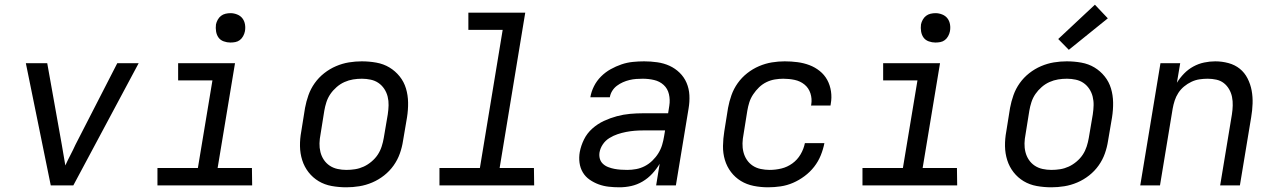

<svg xmlns="http://www.w3.org/2000/svg" viewBox="-20 -789 5440 817"><path d="M196 0 90 -520H181L243 -173Q247 -151 250.5 -129Q254 -107 258 -85Q268 -107 279.5 -129Q291 -151 301 -173L479 -520H570L292 0Z M1053 0H650V-74H822L884 -447H738V-520H980L906 -74H1052ZM960 -608Q946 -608 932 -613Q918 -618 910 -629Q902 -640 899.5 -655Q897 -670 899 -685Q901 -695 906.5 -705Q912 -715 920.5 -721.5Q929 -728 939.5 -730.5Q950 -733 961 -733Q975 -733 989 -727.5Q1003 -722 1011.5 -711Q1020 -700 1022.5 -685Q1025 -670 1022 -655Q1020 -645 1014.5 -635Q1009 -625 1000.5 -618.5Q992 -612 981.5 -610Q971 -608 960 -608Z M1454 8Q1422 8 1391.5 2.5Q1361 -3 1336 -18Q1311 -33 1293 -56Q1275 -79 1266 -107.5Q1257 -136 1256.5 -167Q1256 -198 1262 -230L1278 -330Q1283 -357 1292.5 -384Q1302 -411 1319 -435Q1336 -459 1359.5 -477.5Q1383 -496 1410 -507.5Q1437 -519 1464.5 -523.5Q1492 -528 1519 -528Q1551 -528 1581.5 -522.5Q1612 -517 1637 -502Q1662 -487 1680.5 -464Q1699 -441 1707.5 -412.5Q1716 -384 1716.5 -353Q1717 -322 1712 -290L1695 -190Q1691 -163 1681.5 -136Q1672 -109 1655 -85Q1638 -61 1614.5 -42.5Q1591 -24 1564 -12.5Q1537 -1 1509 3.5Q1481 8 1454 8ZM1454 -66Q1473 -66 1491.5 -69Q1510 -72 1527.5 -80Q1545 -88 1561 -101.5Q1577 -115 1587.5 -131Q1598 -147 1604 -165.5Q1610 -184 1613 -202L1630 -302Q1633 -322 1633.5 -341Q1634 -360 1629.5 -378Q1625 -396 1615 -411Q1605 -426 1590.5 -436Q1576 -446 1557.5 -450Q1539 -454 1520 -454Q1501 -454 1482.5 -451Q1464 -448 1446 -440Q1428 -432 1412.5 -418.5Q1397 -405 1386 -389Q1375 -373 1369 -354.5Q1363 -336 1360 -318L1344 -218Q1340 -198 1339.5 -179Q1339 -160 1343.5 -142Q1348 -124 1358 -109Q1368 -94 1383 -84Q1398 -74 1416.5 -70Q1435 -66 1454 -66Z M2253 0H1850V-74H2022L2119 -662H1973V-735H2215L2106 -74H2252Z M2616 8Q2593 8 2570.5 5.5Q2548 3 2527.5 -4.5Q2507 -12 2489 -24.5Q2471 -37 2460 -55.5Q2449 -74 2446 -96.5Q2443 -119 2447 -142Q2452 -169 2465 -195.5Q2478 -222 2500.5 -242Q2523 -262 2550 -274.5Q2577 -287 2605 -294.5Q2633 -302 2661 -304.5Q2689 -307 2716 -307H2823L2828 -339Q2832 -364 2826.5 -388Q2821 -412 2804 -427.5Q2787 -443 2763.5 -448.5Q2740 -454 2715 -454Q2701 -454 2687 -453Q2673 -452 2658.5 -448.5Q2644 -445 2630.5 -439Q2617 -433 2605 -424Q2593 -415 2585 -402Q2577 -389 2575 -375H2492Q2496 -399 2507.5 -422Q2519 -445 2537.5 -463.5Q2556 -482 2578.5 -494.5Q2601 -507 2624.5 -515Q2648 -523 2672.5 -525.5Q2697 -528 2721 -528Q2749 -528 2777 -524Q2805 -520 2829 -509Q2853 -498 2872 -479.5Q2891 -461 2901.5 -436.5Q2912 -412 2913.5 -384Q2915 -356 2910 -327L2856 0H2772L2787 -92Q2774 -70 2755.5 -50Q2737 -30 2714 -16.5Q2691 -3 2666 2.5Q2641 8 2616 8ZM2649 -66Q2668 -66 2687 -69.5Q2706 -73 2723.5 -82Q2741 -91 2756 -105.5Q2771 -120 2781.5 -137Q2792 -154 2797.5 -172.5Q2803 -191 2806 -210L2810 -234H2715Q2697 -234 2679.5 -232.5Q2662 -231 2644 -227.5Q2626 -224 2608 -218Q2590 -212 2573 -201.5Q2556 -191 2545 -174.5Q2534 -158 2531 -140Q2529 -126 2532.5 -113.5Q2536 -101 2545.5 -92Q2555 -83 2568 -78Q2581 -73 2594 -70.5Q2607 -68 2621 -67Q2635 -66 2649 -66Z M3248 8Q3217 8 3187 2Q3157 -4 3132.5 -19Q3108 -34 3090.5 -57Q3073 -80 3064.5 -108.5Q3056 -137 3056.5 -168Q3057 -199 3062 -230L3078 -330Q3083 -357 3092.5 -384Q3102 -411 3119 -435Q3136 -459 3159.5 -477.5Q3183 -496 3210 -507.5Q3237 -519 3264.5 -523.5Q3292 -528 3319 -528Q3347 -528 3373.5 -524.5Q3400 -521 3424 -512Q3448 -503 3468 -487Q3488 -471 3500 -449Q3512 -427 3516 -400.5Q3520 -374 3515 -347L3514 -340H3431L3432 -344Q3436 -369 3428.5 -392Q3421 -415 3403 -429.5Q3385 -444 3361.5 -449Q3338 -454 3313 -454Q3296 -454 3277.5 -451Q3259 -448 3241.5 -439.5Q3224 -431 3210 -417.5Q3196 -404 3185 -387.5Q3174 -371 3168.5 -353.5Q3163 -336 3160 -318L3144 -218Q3140 -198 3139.5 -179Q3139 -160 3143.5 -142Q3148 -124 3158 -109Q3168 -94 3183 -84Q3198 -74 3217 -70Q3236 -66 3255 -66Q3280 -66 3305 -72Q3330 -78 3351.5 -93.5Q3373 -109 3386.5 -132Q3400 -155 3405 -180H3488Q3483 -154 3472.5 -128Q3462 -102 3444.5 -79.5Q3427 -57 3403.5 -39.5Q3380 -22 3354.5 -11Q3329 0 3302 4Q3275 8 3248 8Z M4053 0H3650V-74H3822L3884 -447H3738V-520H3980L3906 -74H4052ZM3960 -608Q3946 -608 3932 -613Q3918 -618 3910 -629Q3902 -640 3899.5 -655Q3897 -670 3899 -685Q3901 -695 3906.5 -705Q3912 -715 3920.5 -721.5Q3929 -728 3939.5 -730.5Q3950 -733 3961 -733Q3975 -733 3989 -727.5Q4003 -722 4011.5 -711Q4020 -700 4022.5 -685Q4025 -670 4022 -655Q4020 -645 4014.5 -635Q4009 -625 4000.5 -618.5Q3992 -612 3981.5 -610Q3971 -608 3960 -608Z M4454 8Q4422 8 4391.5 2.5Q4361 -3 4336 -18Q4311 -33 4293 -56Q4275 -79 4266 -107.5Q4257 -136 4256.5 -167Q4256 -198 4262 -230L4278 -330Q4283 -357 4292.5 -384Q4302 -411 4319 -435Q4336 -459 4359.5 -477.5Q4383 -496 4410 -507.5Q4437 -519 4464.5 -523.5Q4492 -528 4519 -528Q4551 -528 4581.5 -522.5Q4612 -517 4637 -502Q4662 -487 4680.5 -464Q4699 -441 4707.5 -412.5Q4716 -384 4716.5 -353Q4717 -322 4712 -290L4695 -190Q4691 -163 4681.5 -136Q4672 -109 4655 -85Q4638 -61 4614.5 -42.5Q4591 -24 4564 -12.5Q4537 -1 4509 3.5Q4481 8 4454 8ZM4454 -66Q4473 -66 4491.5 -69Q4510 -72 4527.5 -80Q4545 -88 4561 -101.5Q4577 -115 4587.5 -131Q4598 -147 4604 -165.5Q4610 -184 4613 -202L4630 -302Q4633 -322 4633.5 -341Q4634 -360 4629.5 -378Q4625 -396 4615 -411Q4605 -426 4590.5 -436Q4576 -446 4557.5 -450Q4539 -454 4520 -454Q4501 -454 4482.5 -451Q4464 -448 4446 -440Q4428 -432 4412.5 -418.5Q4397 -405 4386 -389Q4375 -373 4369 -354.5Q4363 -336 4360 -318L4344 -218Q4340 -198 4339.5 -179Q4339 -160 4343.5 -142Q4348 -124 4358 -109Q4368 -94 4383 -84Q4398 -74 4416.5 -70Q4435 -66 4454 -66ZM4528 -577 4483 -623 4639 -769 4694 -711Z M4832 0 4918 -520H5002L4988 -437Q5001 -458 5018.5 -476Q5036 -494 5058 -506Q5080 -518 5104 -523Q5128 -528 5151 -528Q5180 -528 5207.5 -520.5Q5235 -513 5255.5 -496.5Q5276 -480 5288.5 -455.5Q5301 -431 5306 -404Q5311 -377 5310 -348Q5309 -319 5304 -290L5256 0H5172L5222 -302Q5225 -321 5225.5 -340Q5226 -359 5222.5 -376.5Q5219 -394 5210 -409.5Q5201 -425 5187.5 -435.5Q5174 -446 5156 -450Q5138 -454 5119 -454Q5102 -454 5084.5 -451.5Q5067 -449 5050 -441Q5033 -433 5018.5 -421Q5004 -409 4994 -393.5Q4984 -378 4978.5 -361Q4973 -344 4970 -327L4916 0Z"/></svg>

Font: Iosevka Extended Oblique
Style: Regular
Weight: 400
Width: 7
Italic angle: -9°
Monospace: yes
Designer: Belleve Invis
Foundry: Belleve Invis
Version: Version 32.0.1; ttfautohint (v1.8.4)